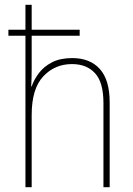

<svg xmlns="http://www.w3.org/2000/svg" viewBox="-20 -831 555 800"><path d="M112 -811V-707H312V-682H112V-546Q112 -523 111.5 -506.5Q111 -490 110 -471H112Q122 -500 142.5 -527Q163 -554 197 -571.5Q231 -589 281 -589Q355 -589 396 -543.5Q437 -498 437 -404V-51H411V-402Q411 -488 376 -526Q341 -564 280 -564Q208 -564 160 -512.5Q112 -461 112 -352V-51H86V-682H15V-707H86V-811Z"/></svg>

Font: Noto Sans Tamil UI SemiCondensed Thin
Style: Regular
Weight: 100
Width: 4
Designer: Jelle Bosma - Monotype Design Team
Foundry: Monotype Imaging Inc.
Version: Version 2.004; ttfautohint (v1.8.4.7-5d5b)